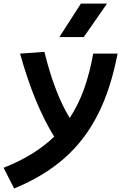

<svg xmlns="http://www.w3.org/2000/svg" viewBox="-77 -815 683 1065"><path d="M1.5 230.5 -57.1 115.7Q116.7 46.9 223.6 -57.1Q168.5 -146 121.3 -260.5Q74.2 -375 34.2 -517.6L169.4 -527.3Q225.1 -299.3 309.6 -160.6Q357.4 -232.9 389.2 -321.3Q420.9 -409.7 439.9 -517.6H575.2Q538.1 -322.8 465.8 -179.9Q393.6 -37.1 279.5 63Q165.5 163.1 1.5 230.5ZM252.4 -609.4 371.6 -794.9H516.6L387.7 -609.4Z"/></svg>

Font: CaskaydiaCove NF
Style: Bold Italic
Weight: 700
Italic angle: -10°
Designer: Aaron Bell
Foundry: Saja Typeworks
Version: Version 2111.001; VTT 6.35;Nerd Fonts 3.2.1